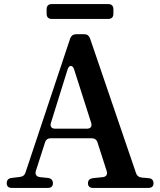

<svg xmlns="http://www.w3.org/2000/svg" viewBox="-20 -916 784 943"><path d="M209 -871V-848C209 -832 218 -823 234 -823H512C528 -823 537 -832 537 -848V-871C537 -887 528 -896 512 -896H234C218 -896 209 -887 209 -871ZM38 7H215C231 7 240 -1 240 -16C240 -31 231 -40 216 -42L176 -46C159 -48 151 -60 156 -76L201 -216C205 -230 215 -237 229 -237H430C444 -237 455 -230 459 -216L504 -76C509 -59 502 -48 485 -46L436 -41C421 -39 412 -31 412 -16C412 -1 421 7 437 7H709C725 7 734 -1 734 -16C734 -31 725 -40 710 -41L676 -44C662 -45 652 -53 648 -66L422 -728C417 -741 408 -748 394 -748H354C340 -748 330 -741 325 -728L105 -68C101 -55 92 -49 78 -47L36 -42C21 -40 13 -31 13 -16C13 -1 22 7 38 7ZM230 -312 312 -575C319 -598 337 -598 344 -575L428 -312C433 -295 425 -284 407 -284H251C233 -284 225 -295 230 -312Z"/></svg>

Font: 寒蝉锦书宋Pro Soft
Style: Regular
Weight: 700
Designer: 寒蝉锦书宋{Warren} 思源宋体{Ryoko NISHIZUKA 西塚涼子 (kana & ideographs); Frank Grießhammer (Latin, Greek & Cyrillic); Wenlong ZHANG 
Foundry: Adobe & ChillType
Version: Version 2.000;Glyphs 3.1.1 (3135)